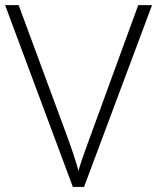

<svg xmlns="http://www.w3.org/2000/svg" viewBox="-20 -734 617 754"><path d="M522.9 -713.9H577.1L310.1 0H266.1L0 -713.9H53.2L232.9 -228Q273.9 -118.2 288.1 -63Q297.9 -99.6 326.7 -176.8Z"/></svg>

Font: OpenSans-Light
Style: Regular
Weight: 300
Foundry: Ascender Corporation
Version: Version 1.10